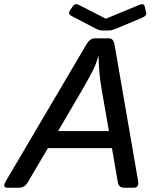

<svg xmlns="http://www.w3.org/2000/svg" viewBox="-57 -880 741 900"><path d="M277.3 -805.7Q260.3 -814.9 270.5 -830.6L284.2 -850.6Q294.4 -866.2 313 -856.9L438.5 -792.5H439.5L595.2 -856.9Q617.2 -866.2 621.1 -850.6L627.9 -821.8Q631.8 -806.2 609.4 -796.9L488.3 -746.1Q467.3 -737.3 455.1 -737.3H420.9Q408.7 -737.3 391.6 -746.1ZM-22.9 0Q-47.9 0 -28.8 -32.2L347.2 -670.4Q364.7 -700.2 386.2 -700.2H454.6Q474.6 -700.2 480 -670.4L590.3 -32.2Q595.7 0 569.8 0H525.4Q499.5 0 495.6 -23.9L467.8 -185.5H167.5L72.3 -23.9Q58.1 0 31.7 0ZM215.3 -265.6H453.6L419.4 -460.9Q413.1 -496.1 409.2 -537.8Q405.3 -579.6 405.3 -615.7H403.3Q394.5 -581.1 376 -544.9Q357.4 -508.8 329.6 -460.9Z"/></svg>

Font: Istok
Style: Italic
Weight: 500
Italic angle: -13°
Designer: Andrey V. Panov
Foundry: Andrey V. Panov
Version: Version 1.0.3